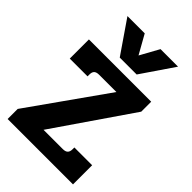

<svg xmlns="http://www.w3.org/2000/svg" viewBox="-262 -994 1092 1092"><g transform="rotate(45 284.0 -448.0)"><path d="M89 -896H228L292 -782L355 -896H496L361 -698H225ZM21 -81 350 -546H211Q190 -546 180.5 -537Q171 -528 171 -508V-493H28V-647H529V-567L209 -101H364Q385 -101 394.5 -110.5Q404 -120 404 -140V-154H547V0H21Z"/></g></svg>

Font: Pridi SemiBold
Style: Regular
Weight: 600
Designer: Katatrad Team
Foundry: CadsonDemak
Version: Version 1.001